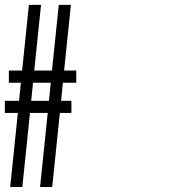

<svg xmlns="http://www.w3.org/2000/svg" viewBox="-41 -752 714 772"><path d="M35.6 -346.7 43 -419.4H-5.4V-468.3H47.9L75.2 -732.4H124L96.7 -468.3H168L195.3 -732.4H244.1L216.8 -468.3H265.6V-419.4H211.9L204.6 -346.7H246.1V-297.9H199.7L168.9 0H120.1L150.9 -297.9H79.6L48.8 0H0L30.8 -297.9H-21.5V-346.7ZM91.8 -419.4 84.5 -346.7H155.8L163.1 -419.4Z"/></svg>

Font: Daray
Style: Regular
Weight: 400
Designer: Maxim Raikov
Foundry: Maxim Raikov
Version: Version 1.00 May 24, 2021, initial release